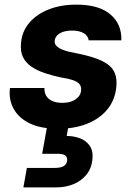

<svg xmlns="http://www.w3.org/2000/svg" viewBox="-20 -544 588 829"><path d="M232 12Q156 12 108 -11.5Q60 -35 38.5 -75Q17 -115 23 -164H172Q171 -145 179.5 -130.5Q188 -116 205.5 -108Q223 -100 249 -100Q274 -100 291 -107Q308 -114 318.5 -126Q329 -138 330 -153Q332 -171 322.5 -181.5Q313 -192 293.5 -198.5Q274 -205 246 -209Q207 -217 173 -228.5Q139 -240 114.5 -257Q90 -274 78.5 -299Q67 -324 71 -360Q75 -408 106 -445Q137 -482 189.5 -503Q242 -524 310 -524Q407 -524 456.5 -482Q506 -440 504 -370H363Q360 -390 341 -401Q322 -412 291 -412Q258 -412 238 -400Q218 -388 216 -368Q215 -355 224 -345.5Q233 -336 252.5 -328.5Q272 -321 305 -315Q352 -306 386.5 -294.5Q421 -283 444 -267Q467 -251 476.5 -226.5Q486 -202 482 -166Q476 -111 443 -71Q410 -31 355.5 -9.5Q301 12 232 12ZM81 265 96 181H217Q241 181 254.5 173.5Q268 166 270 149Q271 133 261 126.5Q251 120 229 120H162L185 -7H277L268 43Q298 43 325 53Q352 63 367.5 85.5Q383 108 379 145Q375 184 352.5 211Q330 238 296.5 251.5Q263 265 224 265Z"/></svg>

Font: DM Sans 12pt Black
Style: Italic
Weight: 900
Italic angle: -10°
Version: Version 4.004;gftools[0.9.30]